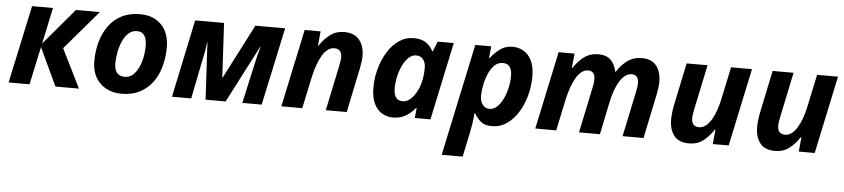

<svg xmlns="http://www.w3.org/2000/svg" viewBox="-45 -829 5902 1343"><g transform="rotate(5 2905.5 -158.0)"><path d="M18 0 135 -546H282L228 -292L443 -546H611L377 -272L512 0H347L222 -266L165 0Z M811 10Q750 10 702.5 -15.5Q655 -41 628.5 -88Q602 -135 602 -200Q602 -272 620 -336.5Q638 -401 674 -450.5Q710 -500 764.5 -528Q819 -556 892 -556Q987 -556 1043 -499Q1099 -442 1099 -340Q1099 -271 1082 -208Q1065 -145 1029.5 -96Q994 -47 939.5 -18.5Q885 10 811 10ZM823 -110Q864 -110 892.5 -143Q921 -176 936 -228.5Q951 -281 951 -340Q951 -381 935.5 -408.5Q920 -436 881 -436Q848 -436 823 -413.5Q798 -391 782 -355Q766 -319 758 -278Q750 -237 750 -200Q750 -110 823 -110Z M1280 -546H1483L1504 -165H1507L1703 -546H1912L1795 0H1659L1719 -270Q1727 -308 1736 -343Q1745 -378 1752 -401H1749L1542 0H1401L1379 -401H1377Q1372 -359 1366 -327.5Q1360 -296 1353 -264L1300 0H1165Z M2049 -546H2161L2151 -445H2155Q2187 -494 2228.5 -525Q2270 -556 2327 -556Q2397 -556 2432.5 -513.5Q2468 -471 2468 -399Q2468 -366 2457 -311L2392 0H2245L2312 -319Q2320 -356 2320 -377Q2320 -437 2267 -437Q2242 -437 2220.5 -420.5Q2199 -404 2182 -375Q2165 -346 2151.5 -308Q2138 -270 2128 -226L2080 0H1933Z M2717 10Q2677 10 2642 -9.5Q2607 -29 2585 -72.5Q2563 -116 2563 -188Q2563 -255 2581 -320Q2599 -385 2632 -438.5Q2665 -492 2711.5 -524Q2758 -556 2816 -556Q2868 -556 2900.5 -534Q2933 -512 2951 -476H2955L2983 -546H3096L2980 0H2870L2877 -71H2873Q2844 -35 2806.5 -12.5Q2769 10 2717 10ZM2775 -109Q2805 -109 2831 -133Q2857 -157 2875.5 -194.5Q2894 -232 2902 -275Q2909 -311 2909 -357Q2909 -392 2891 -414.5Q2873 -437 2841 -437Q2814 -437 2790.5 -415.5Q2767 -394 2749.5 -359Q2732 -324 2722 -281Q2712 -238 2712 -195Q2712 -109 2775 -109Z M3080 240 3247 -546H3359L3351 -463H3355Q3381 -498 3419 -527Q3457 -556 3510 -556Q3549 -556 3584.5 -536.5Q3620 -517 3642 -473.5Q3664 -430 3664 -357Q3664 -291 3646 -225.5Q3628 -160 3595 -107Q3562 -54 3515.5 -22Q3469 10 3411 10Q3361 10 3334 -13Q3307 -36 3287 -70H3283Q3280 -30 3275 3Q3270 36 3262 74L3227 240ZM3386 -109Q3413 -109 3436.5 -130.5Q3460 -152 3477.5 -187Q3495 -222 3505 -265Q3515 -308 3515 -351Q3515 -437 3451 -437Q3415 -437 3390 -411Q3365 -385 3349 -346Q3333 -307 3325.5 -266Q3318 -225 3318 -195Q3318 -156 3336.5 -132.5Q3355 -109 3386 -109Z M3716 0 3832 -546H3944L3934 -445H3938Q3970 -494 4011.5 -525Q4053 -556 4110 -556Q4167 -556 4197.5 -526.5Q4228 -497 4238 -445H4242Q4273 -494 4316 -525Q4359 -556 4416 -556Q4485 -556 4518.5 -513.5Q4552 -471 4552 -399Q4552 -366 4541 -311L4476 0H4329L4396 -319Q4404 -356 4404 -377Q4404 -437 4356 -437Q4331 -437 4309.5 -421Q4288 -405 4270.5 -376.5Q4253 -348 4239.5 -309.5Q4226 -271 4217 -227L4170 0H4023L4090 -319Q4098 -356 4098 -377Q4098 -437 4050 -437Q4025 -437 4003.5 -420.5Q3982 -404 3965 -375Q3948 -346 3934.5 -308Q3921 -270 3911 -226L3863 0Z M4657 -147Q4657 -165 4660 -193.5Q4663 -222 4669 -251L4731 -546H4878L4811 -227Q4803 -190 4803 -169Q4803 -109 4856 -109Q4881 -109 4902.5 -125.5Q4924 -142 4941.5 -171Q4959 -200 4972.5 -238.5Q4986 -277 4995 -320L5043 -546H5190L5074 0H4962L4972 -101H4967Q4935 -52 4894 -21Q4853 10 4796 10Q4724 10 4690.5 -32.5Q4657 -75 4657 -147Z M5261 -147Q5261 -165 5264 -193.5Q5267 -222 5273 -251L5335 -546H5482L5415 -227Q5407 -190 5407 -169Q5407 -109 5460 -109Q5485 -109 5506.5 -125.5Q5528 -142 5545.5 -171Q5563 -200 5576.5 -238.5Q5590 -277 5599 -320L5647 -546H5794L5678 0H5566L5576 -101H5571Q5539 -52 5498 -21Q5457 10 5400 10Q5328 10 5294.5 -32.5Q5261 -75 5261 -147Z"/></g></svg>

Font: BC Sans
Style: Bold Italic
Weight: 700
Italic angle: -12°
Designer: Monotype Design Team
Province of B.C.
Foundry: Monotype Imaging Inc.
Version: Version 2.000;GOOG;noto-source:20170915:90ef993387c0